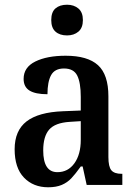

<svg xmlns="http://www.w3.org/2000/svg" viewBox="-20 -783 571 813"><path d="M42 -151Q42 -230 92.5 -269Q143 -308 247 -312L322 -315V-373Q322 -433 307 -463Q292 -493 251 -493Q212 -493 196.5 -465Q181 -437 181 -384Q130 -384 105 -399.5Q80 -415 80 -449Q80 -498 129.5 -522.5Q179 -547 258 -547Q351 -547 395 -507Q439 -467 439 -375V-118Q439 -77 451.5 -62Q464 -47 495 -47H498V0H347L330 -78H322Q299 -46 282 -28Q265 -10 241.5 0Q218 10 184 10Q121 10 81.5 -31Q42 -72 42 -151ZM322 -191V-270L275 -267Q213 -263 188 -234Q163 -205 163 -146Q163 -54 223 -54Q268 -54 295 -91.5Q322 -129 322 -191ZM197 -698Q197 -732 215 -747.5Q233 -763 264 -763Q293 -763 312 -747Q331 -731 331 -698Q331 -665 312 -649Q293 -633 264 -633Q233 -633 215 -649Q197 -665 197 -698Z"/></svg>

Font: Noto Serif NarrowSemiBold
Style: Regular
Weight: 600
Width: 4
Designer: Monotype Design Team
Foundry: Monotype Imaging Inc.
Version: Version 1.001